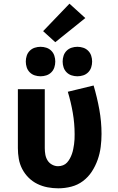

<svg xmlns="http://www.w3.org/2000/svg" viewBox="-20 -1014 640 1042"><path d="M296 8Q267 8 238 2.5Q209 -3 182.5 -16Q156 -29 135 -50Q114 -71 100.5 -97Q87 -123 82 -152Q77 -181 77 -210V-530H223V-210Q223 -193 226 -175.5Q229 -158 238 -143.5Q247 -129 262.5 -120.5Q278 -112 295 -112Q309 -112 322 -117Q335 -122 344 -132Q353 -142 359.5 -154Q366 -166 370.5 -179Q375 -192 377.5 -205Q380 -218 382 -231.5Q384 -245 384.5 -258.5Q385 -272 385 -286Q385 -344 375 -402Q365 -460 348 -516L488 -550Q507 -486 519 -420Q531 -354 531 -287Q531 -252 526.5 -216.5Q522 -181 510 -147Q498 -113 478.5 -83Q459 -53 430.5 -31.5Q402 -10 367 -1Q332 8 296 8ZM400 -600Q384 -600 368.5 -605Q353 -610 341.5 -621.5Q330 -633 325 -648.5Q320 -664 320 -680Q320 -696 325 -711.5Q330 -727 341.5 -738.5Q353 -750 368.5 -755Q384 -760 400 -760Q416 -760 431.5 -755Q447 -750 458.5 -738.5Q470 -727 475 -711.5Q480 -696 480 -680Q480 -664 475 -648.5Q470 -633 458.5 -621.5Q447 -610 431.5 -605Q416 -600 400 -600ZM200 -600Q184 -600 168.5 -605Q153 -610 141.5 -621.5Q130 -633 125 -648.5Q120 -664 120 -680Q120 -696 125 -711.5Q130 -727 141.5 -738.5Q153 -750 168.5 -755Q184 -760 200 -760Q216 -760 231.5 -755Q247 -750 258.5 -738.5Q270 -727 275 -711.5Q280 -696 280 -680Q280 -664 275 -648.5Q270 -633 258.5 -621.5Q247 -610 231.5 -605Q216 -600 200 -600ZM280 -785 214 -845 357 -994 443 -916Z"/></svg>

Font: Iosevka Curly Heavy Extended
Style: Regular
Weight: 900
Width: 7
Monospace: yes
Designer: Belleve Invis
Foundry: Belleve Invis
Version: Version 11.1.0; ttfautohint (v1.8.3)